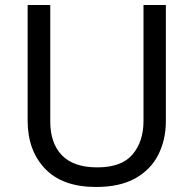

<svg xmlns="http://www.w3.org/2000/svg" viewBox="-20 -734 771 764"><path d="M640 -252Q640 -178 610 -118.5Q580 -59 518.5 -24.5Q457 10 362 10Q229 10 159.5 -62.5Q90 -135 90 -254V-714H180V-251Q180 -164 226.5 -116Q273 -68 367 -68Q464 -68 507.5 -119.5Q551 -171 551 -252V-714H640Z"/></svg>

Font: lsinhala25
Style: Book
Weight: 400
Designer: Jelle Bosma - Monotype Design Team
Foundry: Monotype Imaging Inc.
Version: Version 2.003